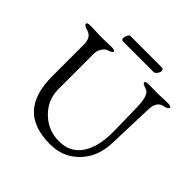

<svg xmlns="http://www.w3.org/2000/svg" viewBox="-200 -950 1138 1138"><g transform="rotate(45 369.0 -381.5)"><path d="M264 -777H527Q532 -777 536 -773Q540 -769 540 -759.5Q540 -750 530.5 -736.5Q521 -723 509 -723H254Q249 -723 244.5 -726.5Q240 -730 240 -738.5Q240 -747 246 -762Q252 -777 264 -777ZM543 -651 618 -650 699 -653Q728 -653 728 -642Q728 -629 695 -622Q648 -613 645 -547Q644 -536 635 -250Q631 -134 559.5 -60Q488 14 380 14Q238 14 170.5 -59.5Q103 -133 103 -281V-547Q103 -607 57 -620Q24 -629 24 -642Q24 -653 53 -653L149 -650L229 -652Q258 -652 258 -641Q258 -632 225 -621Q211 -617 197 -596.5Q183 -576 183 -549V-253Q183 -163 247.5 -99.5Q312 -36 404 -36Q496 -36 544 -105.5Q592 -175 592 -296Q592 -357 588 -511Q586 -609 547 -620Q514 -629 514 -640Q514 -651 543 -651Z"/></g></svg>

Font: EB Garamond
Style: Regular
Weight: 400
Version: Version 0.012